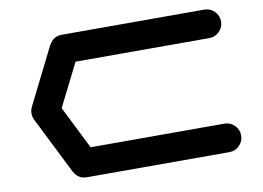

<svg xmlns="http://www.w3.org/2000/svg" viewBox="-76 -824 1286 940"><g transform="rotate(-10 567.0 -354.0)"><path d="M992.2 -141.6Q1021.5 -141.6 1042.2 -120.8Q1063 -100.1 1063 -70.8Q1063 -41.5 1042.2 -20.8Q1021.5 0 992.2 0H283.2Q241.7 0 220.2 -39.1L219.7 -39.6V-40L219.2 -40.5L78.1 -322.8Q70.8 -337.4 70.8 -354.5Q70.8 -371.6 78.1 -386.2L219.2 -668.5Q219.7 -668.5 219.7 -668.9L220.2 -669.4Q241.7 -708.5 283.2 -708.5H992.2Q1021.5 -708.5 1042.2 -687.7Q1063 -667 1063 -637.7Q1063 -608.4 1042.2 -587.6Q1021.5 -566.9 992.2 -566.9H327.1L220.7 -354.5L327.1 -141.6Z"/></g></svg>

Font: Robtronika
Style: Regular
Weight: 400
Designer: GGBot
Version: 1.00